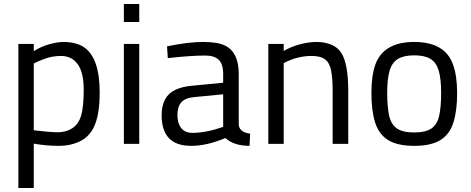

<svg xmlns="http://www.w3.org/2000/svg" viewBox="-20 -720 2358 961"><path d="M149 -1V221H72V-500H149V-464Q187 -488 228.5 -499Q270 -510 296 -510Q360 -510 400 -484Q479 -431 479 -256Q479 -158 456.5 -99.5Q434 -41 385.5 -15.5Q337 10 274 10Q211 10 149 -1ZM149 -68Q229 -58 269.5 -58Q310 -58 341.5 -78Q373 -98 386 -141.5Q399 -185 399 -271Q399 -357 369 -398.5Q339 -440 285 -440Q242 -440 203 -425.5Q164 -411 149 -402Z M600 0V-500H677V0ZM600 -610V-700H677V-610Z M1175 -96Q1178 -58 1232 -51L1229 10Q1151 10 1108 -29Q1015 10 938 10Q861 10 825 -29Q789 -68 789 -143Q789 -238 857 -270Q892 -287 943 -291L1097 -306V-349Q1097 -400 1074.5 -421Q1052 -442 1008 -442Q933 -442 820 -429L816 -488Q922 -510 996 -510Q1070 -510 1106 -492Q1175 -459 1175 -349ZM943 -55Q1012 -55 1097 -85V-248L952 -234Q907 -230 887.5 -208Q868 -186 868 -144.5Q868 -103 887 -79Q906 -55 943 -55Z M1539 -440Q1468 -440 1400 -404V0H1323V-500H1400V-465Q1438 -487 1482 -498.5Q1526 -510 1565.5 -510Q1605 -510 1638 -496.5Q1671 -483 1689 -454Q1723 -400 1723 -265V0H1645V-262Q1645 -327 1637.5 -366Q1630 -405 1607.5 -422.5Q1585 -440 1539 -440Z M1859 -398Q1901 -510 2053 -510Q2207 -510 2247 -398Q2268 -342 2268 -254Q2268 -166 2249.5 -107Q2231 -48 2184.5 -19Q2138 10 2053.5 10Q1969 10 1922.5 -19Q1876 -48 1857.5 -107Q1839 -166 1839 -254Q1839 -342 1859 -398ZM2053 -57Q2111 -57 2140 -77.5Q2169 -98 2178.5 -142Q2188 -186 2188 -255.5Q2188 -325 2176 -366Q2164 -407 2135 -425Q2106 -443 2053.5 -443Q2001 -443 1971.5 -425Q1942 -407 1930 -366Q1918 -325 1918 -255.5Q1918 -186 1927.5 -142Q1937 -98 1966 -77.5Q1995 -57 2053 -57Z"/></svg>

Font: Cairo-CLs
Style: CLs-Regular
Weight: 400
Version: Version 3.130;gftools[0.9.24]